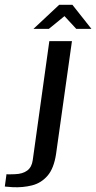

<svg xmlns="http://www.w3.org/2000/svg" viewBox="-133 -666 400 798"><path d="M-80 112Q-87 111 -98.5 110.5Q-110 110 -113 109L-106 58Q-100 59 -89.5 58.5Q-79 58 -71 58Q-39 57 -20 43Q-1 29 3 0L72 -495H166L100 -26Q91 34 64.5 64.5Q38 95 0 104.5Q-38 114 -80 112ZM6 -546 113 -646H168L247 -546H184L135 -599L70 -546Z"/></svg>

Font: Alumni Sans Thin SemiBold
Style: Italic
Weight: 600
Italic angle: -8°
Version: Version 1.016